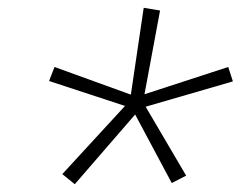

<svg xmlns="http://www.w3.org/2000/svg" viewBox="-20 -786 640 493"><path d="M172 -313 140 -339 301 -514 106 -578 120 -614 316 -543 349 -766 391 -759 351 -544 566 -614 578 -577 354 -512 458 -335 421 -316 327 -492Z"/></svg>

Font: Iosevka Slab XLtEx
Style: Italic
Weight: 200
Width: 7
Italic angle: -9°
Monospace: yes
Designer: Belleve Invis
Foundry: Belleve Invis
Version: Version 11.1.0; ttfautohint (v1.8.3)